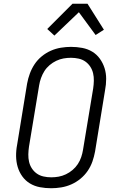

<svg xmlns="http://www.w3.org/2000/svg" viewBox="-20 -992 640 1020"><path d="M252 8Q221 8 192 2.5Q163 -3 139 -17.5Q115 -32 98.5 -55Q82 -78 74 -105Q66 -132 65.5 -162Q65 -192 71 -223L124 -548Q129 -575 138.5 -601Q148 -627 163.5 -650.5Q179 -674 201.5 -692.5Q224 -711 250 -722.5Q276 -734 303.5 -738.5Q331 -743 357 -743Q388 -743 417 -737.5Q446 -732 470 -717.5Q494 -703 510.5 -680Q527 -657 535.5 -630Q544 -603 544 -573Q544 -543 538 -512L485 -187Q480 -160 471 -134Q462 -108 446 -84.5Q430 -61 407.5 -42.5Q385 -24 359 -12.5Q333 -1 305.5 3.5Q278 8 252 8ZM252 -50Q272 -50 291.5 -53.5Q311 -57 330 -66Q349 -75 365.5 -89Q382 -103 393.5 -120.5Q405 -138 411.5 -157.5Q418 -177 421 -196L475 -522Q478 -542 478.5 -563Q479 -584 474.5 -603Q470 -622 459.5 -638Q449 -654 433.5 -665Q418 -676 398 -680.5Q378 -685 357 -685Q337 -685 317.5 -681.5Q298 -678 279 -669Q260 -660 243.5 -646Q227 -632 216 -614.5Q205 -597 198 -577.5Q191 -558 188 -539L134 -213Q131 -193 130.5 -172Q130 -151 134.5 -132Q139 -113 149.5 -97Q160 -81 175.5 -70Q191 -59 211 -54.5Q231 -50 252 -50ZM269 -803 231 -838 365 -972H445L532 -834L488 -806L399 -927Z"/></svg>

Font: Iosevka HT Light Extended
Style: Italic
Weight: 300
Width: 7
Italic angle: -9°
Monospace: yes
Designer: Belleve Invis
Foundry: Belleve Invis
Version: Version 32.3.0; ttfautohint (v1.8.4)